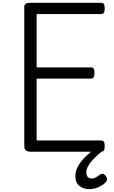

<svg xmlns="http://www.w3.org/2000/svg" viewBox="-20 -1081 813 1368"><path d="M197 0Q175 0 164 -10Q153 -20 153 -40V-1034Q153 -1048 164 -1054.5Q175 -1061 197 -1061H699Q714 -1061 720 -1052.5Q726 -1044 726 -1021Q726 -999 720 -990Q714 -981 699 -981H241V-601H626Q641 -601 647 -592.5Q653 -584 653 -561Q653 -539 647 -530Q641 -521 626 -521H241V-80H699Q714 -80 720 -71.5Q726 -63 726 -40Q726 -18 720 -9Q714 0 699 0ZM616 267Q576 267 546.5 244Q517 221 517 176Q517 149 526.5 124Q536 99 553.5 75.5Q571 52 597 28Q623 4 657 -22L719 -23V-14Q696 5 674 25Q652 45 634 65.5Q616 86 605.5 107Q595 128 595 147Q595 170 605.5 180.5Q616 191 632 191Q647 191 660 184.5Q673 178 692 163Q699 158 709 157.5Q719 157 729 167Q739 176 741.5 189Q744 202 739 210Q727 227 705 240.5Q683 254 659.5 260.5Q636 267 616 267Z"/></svg>

Font: Playwrite AR
Style: Regular
Weight: 400
Designer: Veronika Burian, José Scaglione
Foundry: TypeTogether
Version: Version 1.002